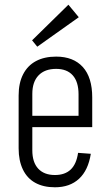

<svg xmlns="http://www.w3.org/2000/svg" viewBox="-20 -787 470 814"><path d="M213 7Q164 7 129.5 -12Q95 -31 77 -68.5Q59 -106 59 -158V-382Q59 -435 78 -472Q97 -509 132.5 -528Q168 -547 218 -547Q291 -547 331 -503Q371 -459 371 -374V-248H106V-296H323L313 -262V-387Q313 -440 288.5 -467.5Q264 -495 218 -495Q170 -495 143.5 -467.5Q117 -440 117 -389V-150Q117 -99 142 -72Q167 -45 213 -45Q255 -45 279.5 -68Q304 -91 311 -139L365 -135Q354 -65 315 -29Q276 7 213 7ZM314 -714 138 -589 116 -616 270 -767Z"/></svg>

Font: Pathway Extreme Condensed Thin
Style: Regular
Weight: 250
Width: 3
Version: Version 1.001;gftools[0.9.26]